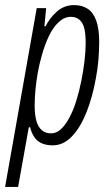

<svg xmlns="http://www.w3.org/2000/svg" viewBox="-42 -558 433 753"><path d="M-22 175 102 -526H139L132 -455H137Q153 -488 181.5 -513Q210 -538 249 -538Q280 -538 302 -523.5Q324 -509 335.5 -477Q347 -445 347 -394Q347 -360 344 -323.5Q341 -287 334 -251Q321 -178 297.5 -118.5Q274 -59 240.5 -23.5Q207 12 165 12Q141 12 123 4.5Q105 -3 93.5 -19Q82 -35 76 -59H71L29 175ZM158 -35Q179 -35 196.5 -51Q214 -67 229.5 -95.5Q245 -124 257 -162Q269 -201 277 -241Q285 -281 289.5 -319.5Q294 -358 294 -389Q294 -425 288.5 -447Q283 -469 269.5 -480.5Q256 -492 236 -492Q211 -492 189 -472Q167 -452 150.5 -418Q134 -384 122 -341Q112 -306 106 -272Q100 -238 97 -205.5Q94 -173 94 -144Q94 -107 101 -83Q108 -59 122.5 -47Q137 -35 158 -35Z"/></svg>

Font: Archivo ExtraCondensed ExtraLight
Style: Italic
Weight: 250
Width: 2
Italic angle: -10°
Designer: Hector Gatti
Foundry: Omnibus-Type
Version: Version 2.001